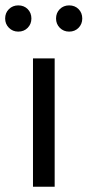

<svg xmlns="http://www.w3.org/2000/svg" viewBox="-43 -707 332 727"><path d="M81.9 0V-486H164V0ZM26.2 -587.3Q5.1 -587.3 -9.2 -601.7Q-23.5 -616.2 -23.5 -636.9Q-23.5 -658.3 -9.2 -672.5Q5.1 -686.6 26.2 -686.6Q47.9 -686.6 61.9 -672.5Q75.9 -658.3 75.9 -636.9Q75.9 -616.2 61.9 -601.7Q47.9 -587.3 26.2 -587.3ZM218.8 -587.3Q197.7 -587.3 183.4 -601.7Q169.2 -616.2 169.2 -636.9Q169.2 -658.3 183.4 -672.5Q197.7 -686.6 218.8 -686.6Q240.5 -686.6 254.5 -672.5Q268.5 -658.3 268.5 -636.9Q268.5 -616.2 254.5 -601.7Q240.5 -587.3 218.8 -587.3Z"/></svg>

Font: Source Sans 3 Variable
Style: Regular
Weight: 200
Designer: Paul D. Hunt
Foundry: Adobe Systems Incorporated
Version: Version 3.026